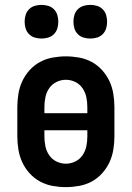

<svg xmlns="http://www.w3.org/2000/svg" viewBox="-20 -759 540 787"><path d="M250 8Q223 8 195.5 3Q168 -2 144 -15Q120 -28 101.5 -48.5Q83 -69 71.5 -93.5Q60 -118 55.5 -145.5Q51 -173 51 -200V-320Q51 -347 55.5 -374.5Q60 -402 71.5 -426.5Q83 -451 101.5 -471.5Q120 -492 144 -505Q168 -518 195.5 -523Q223 -528 250 -528Q277 -528 304.5 -523Q332 -518 356 -505Q380 -492 398.5 -471.5Q417 -451 428.5 -426.5Q440 -402 444.5 -374.5Q449 -347 449 -320V-200Q449 -173 444.5 -145.5Q440 -118 428.5 -93.5Q417 -69 398.5 -48.5Q380 -28 356 -15Q332 -2 304.5 3Q277 8 250 8ZM338 -295V-320Q338 -340 334 -360Q330 -380 318.5 -397Q307 -414 288.5 -423Q270 -432 250 -432Q230 -432 211.5 -423Q193 -414 181.5 -397Q170 -380 166 -360Q162 -340 162 -320V-295ZM250 -88Q270 -88 288.5 -97Q307 -106 318.5 -123Q330 -140 334 -160Q338 -180 338 -200V-225H162V-200Q162 -180 166 -160Q170 -140 181.5 -123Q193 -106 211.5 -97Q230 -88 250 -88ZM350 -601Q336 -601 322.5 -605Q309 -609 299 -619Q289 -629 285 -642.5Q281 -656 281 -670Q281 -684 285 -697.5Q289 -711 299 -721Q309 -731 322.5 -735Q336 -739 350 -739Q364 -739 377.5 -735Q391 -731 401 -721Q411 -711 415 -697.5Q419 -684 419 -670Q419 -656 415 -642.5Q411 -629 401 -619Q391 -609 377.5 -605Q364 -601 350 -601ZM150 -601Q136 -601 122.5 -605Q109 -609 99 -619Q89 -629 85 -642.5Q81 -656 81 -670Q81 -684 85 -697.5Q89 -711 99 -721Q109 -731 122.5 -735Q136 -739 150 -739Q164 -739 177.5 -735Q191 -731 201 -721Q211 -711 215 -697.5Q219 -684 219 -670Q219 -656 215 -642.5Q211 -629 201 -619Q191 -609 177.5 -605Q164 -601 150 -601Z"/></svg>

Font: Iosevka Algr
Style: Bold
Weight: 700
Monospace: yes
Designer: Belleve Invis
Foundry: Belleve Invis
Version: Version 26.0.2; ttfautohint (v1.8.3)